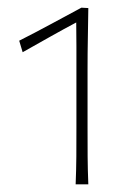

<svg xmlns="http://www.w3.org/2000/svg" viewBox="-20 -782 343 500"><path d="M177 -302Q178.5 -339.5 178.8 -374.2Q179 -409 179 -450V-599Q179 -630 179 -661.2Q179 -692.5 178.5 -723.5Q146.5 -706.5 111.8 -687Q77 -667.5 39 -646L30 -676Q71.5 -697 111.8 -718.8Q152 -740.5 192 -762L210 -761Q209.5 -724.5 208.8 -684.2Q208 -644 208 -602V-450Q208 -409 208.2 -374.2Q208.5 -339.5 210 -302Z"/></svg>

Font: Commissioner Flair Thin
Style: Regular
Weight: 100
Designer: Kostas Bartsokas
Foundry: Kostas Bartsokas
Version: Version 1.000; ttfautohint (v1.8.3)